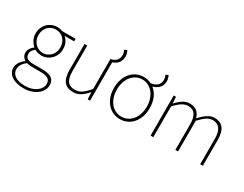

<svg xmlns="http://www.w3.org/2000/svg" viewBox="-97 -1320 2775 2185"><g transform="rotate(30 1291.0 -227.5)"><path d="M275 257Q331 257 375.5 242Q420 227 452 202Q484 177 501 145Q518 113 518 80Q518 19 477.5 -9.5Q437 -38 349 -38H232Q202 -38 182 -44Q162 -50 150 -59.5Q138 -69 133.5 -82.5Q129 -96 129 -111Q129 -138 143 -157.5Q157 -177 175 -191Q193 -180 217 -173.5Q241 -167 264 -167Q302 -167 335 -181.5Q368 -196 392.5 -221Q417 -246 431 -280.5Q445 -315 445 -354Q445 -399 428 -435Q411 -471 383 -494H509V-527H333Q322 -532 304.5 -536Q287 -540 264 -540Q226 -540 193 -526Q160 -512 135.5 -487Q111 -462 97 -428Q83 -394 83 -354Q83 -306 104 -268.5Q125 -231 150 -209V-205Q141 -199 131 -190Q121 -181 112.5 -168.5Q104 -156 98 -141Q92 -126 92 -108Q92 -78 105.5 -57Q119 -36 139 -24V-20Q102 6 80.5 40.5Q59 75 59 110Q59 143 74 170Q89 197 117 216.5Q145 236 185 246.5Q225 257 275 257ZM264 -200Q236 -200 210 -211.5Q184 -223 164 -243Q144 -263 132.5 -291.5Q121 -320 121 -354Q121 -390 132.5 -418Q144 -446 163.5 -466Q183 -486 209 -496.5Q235 -507 264 -507Q294 -507 320 -496.5Q346 -486 365.5 -466Q385 -446 396.5 -417.5Q408 -389 408 -354Q408 -320 396.5 -291.5Q385 -263 365 -243Q345 -223 319 -211.5Q293 -200 264 -200ZM277 225Q189 225 143 193Q97 161 97 107Q97 78 114 46.5Q131 15 170 -11Q192 -6 210.5 -4Q229 -2 234 -2H354Q417 -2 449 17Q481 36 481 84Q481 110 467 135Q453 160 426.5 180Q400 200 362 212.5Q324 225 277 225Z M1082 -712 1049 -694Q1057 -680 1061 -664.5Q1065 -649 1065 -637Q1065 -588 1040 -562Q1015 -536 970 -527H967V-133Q918 -74 877.5 -47Q837 -20 788 -20Q721 -20 691.5 -62Q662 -104 662 -192V-527H626V-188Q626 -85 665 -36Q704 13 785 13Q840 13 883 -15.5Q926 -44 966 -90H968L972 0H1003V-504Q1019 -509 1036.5 -518.5Q1054 -528 1068.5 -543.5Q1083 -559 1092.5 -582.5Q1102 -606 1102 -639Q1102 -674 1082 -712Z M1630 -701 1598 -683Q1606 -669 1609.5 -653.5Q1613 -638 1613 -626Q1613 -578 1585.5 -552Q1558 -526 1501 -516Q1455 -540 1400 -540Q1353 -540 1310.5 -521.5Q1268 -503 1236 -467.5Q1204 -432 1185 -380Q1166 -328 1166 -262Q1166 -197 1185 -146Q1204 -95 1236 -59.5Q1268 -24 1310.5 -5.5Q1353 13 1400 13Q1447 13 1489.5 -5.5Q1532 -24 1564 -59.5Q1596 -95 1615 -146Q1634 -197 1634 -262Q1634 -343 1608 -400.5Q1582 -458 1537 -493Q1557 -499 1577.5 -509.5Q1598 -520 1614 -536Q1630 -552 1640 -574.5Q1650 -597 1650 -628Q1650 -663 1630 -701ZM1400 -20Q1358 -20 1322 -37.5Q1286 -55 1260 -87Q1234 -119 1219 -163.5Q1204 -208 1204 -262Q1204 -316 1219 -361.5Q1234 -407 1260 -439Q1286 -471 1322 -489Q1358 -507 1400 -507Q1442 -507 1478 -489Q1514 -471 1540.5 -439Q1567 -407 1582 -361.5Q1597 -316 1597 -262Q1597 -208 1582 -163.5Q1567 -119 1540.5 -87Q1514 -55 1478 -37.5Q1442 -20 1400 -20Z M1828 -527H1798V0H1834V-403Q1924 -507 2000 -507Q2064 -507 2094 -464.5Q2124 -422 2124 -334V0H2159V-403Q2207 -455 2246.5 -481Q2286 -507 2325 -507Q2450 -507 2450 -334V0H2485V-339Q2485 -442 2446 -491Q2407 -540 2329 -540Q2284 -540 2240 -510.5Q2196 -481 2148 -430Q2135 -480 2101.5 -510Q2068 -540 2003 -540Q1958 -540 1915 -512.5Q1872 -485 1836 -443H1834Z"/></g></svg>

Font: Spoqa Han Sans Neo Thin
Style: Regular
Weight: 100
Designer: [Spoqa Han Sans Neo] Dong-huui Kim  Younghwa Kang  Yujin Lee  [Noto Sans] Ryoko NISHIZUKA  (kana & ideographs); Paul D. 
Foundry: Spoqa (http://www.spoqa-han-sans.com)
Version: Version 1.100;hotconv 1.0.109;makeotfexe 2.5.65596